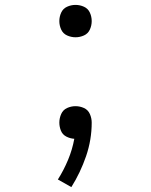

<svg xmlns="http://www.w3.org/2000/svg" viewBox="-20 -558 616 783"><path d="M288 -406Q306 -406 322.5 -413.5Q339 -421 346.5 -437.5Q354 -454 354 -472Q354 -490 346.5 -506.5Q339 -523 322.5 -530.5Q306 -538 288 -538Q270 -538 253.5 -530.5Q237 -523 229.5 -506.5Q222 -490 222 -472Q222 -454 229.5 -437.5Q237 -421 253.5 -413.5Q270 -406 288 -406ZM271 205Q308 146 331 79Q354 12 354 -58Q354 -76 346.5 -93Q339 -110 322.5 -117.5Q306 -125 288 -125Q270 -125 253.5 -117.5Q237 -110 229.5 -93Q222 -76 222 -58Q222 -41 228.5 -25Q235 -9 250.5 -1Q266 7 283 8Q275 52 257.5 94Q240 136 216 174Z"/></svg>

Font: Iosevka Sparkle Light
Style: Regular
Weight: 300
Designer: Belleve Invis
Foundry: Belleve Invis
Version: Version 4.5.0; ttfautohint (v1.8.3)